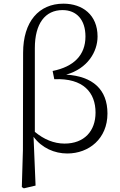

<svg xmlns="http://www.w3.org/2000/svg" viewBox="-20 -823 655 1047"><path d="M170 -561C170 -694 226 -768 321 -768C398 -768 446 -715 446 -624C446 -522 382 -459 267 -436L276 -391C435 -398 501 -318 501 -209C501 -109 440 -40 332 -40C274 -40 219 -63 170 -104ZM105 -5 99 197 110 204 174 189 163 -77C208 -16 277 14 347 14C465 14 566 -67 566 -204C566 -335 486 -407 341 -416C458 -449 512 -541 512 -624C512 -742 430 -803 326 -803C192 -803 106 -705 106 -535Z"/></svg>

Font: Noto Serif CJK JP Light
Style: Regular
Weight: 300
Designer: Ryoko NISHIZUKA 西塚涼子 (kana & ideographs); Frank Grießhammer (Latin, Greek & Cyrillic); Wenlong ZHANG 张文龙 (bopomofo); San
Foundry: Adobe Systems Incorporated
Version: Version 1.001;PS 1.001;hotconv 16.6.54;makeotf.lib2.5.65590